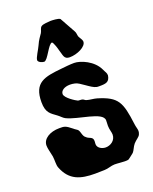

<svg xmlns="http://www.w3.org/2000/svg" viewBox="-144 -829 743 932"><g transform="rotate(-20 228.0 -363.5)"><path d="M448 -84C451 -91 452 -96 452 -101C452 -112 447 -122 445 -139C430 -257 417 -288 318 -318C302 -323 282 -323 266 -328C260 -329 256 -335 250 -337C242 -340 231 -338 226 -340C218 -343 167 -374 167 -395C167 -412 186 -426 216 -426C224 -426 232 -425 241 -423C265 -419 307 -376 334 -371C336 -370 342 -370 349 -370C383 -370 400 -373 405 -405C405 -419 399 -423 392 -439C368 -492 303 -518 271 -518C248 -518 224 -515 204 -513C114 -504 57 -495 57 -393C57 -337 80 -327 108 -306C119 -298 129 -286 139 -281C196 -252 322 -248 322 -203C322 -195 321 -184 321 -175C321 -156 328 -140 328 -128C328 -96 299 -80 276 -80C258 -80 234 -91 234 -112C234 -117 235 -122 235 -128C235 -152 214 -147 201 -161C187 -170 188 -193 179 -204C176 -208 164 -214 158 -220C127 -245 121 -245 95 -245C47 -245 8 -222 8 -187C8 -171 14 -153 19 -127C22 -107 19 -83 25 -68C54 7 109 22 184 22C200 22 216 21 232 21C251 21 269 12 287 12C305 12 324 15 340 15C348 15 355 15 361 12C359 13 389 -9 389 -10C398 -19 403 -37 414 -50C427 -65 443 -72 448 -84ZM349 -600C349 -610 339 -621 334 -632C331 -641 332 -652 327 -660C311 -689 282 -741 282 -741C274 -748 242 -749 233 -749C221 -748 195 -747 186 -741C175 -735 176 -720 169 -709C161 -696 150 -685 137 -655C130 -639 107 -605 107 -592C107 -581 127 -573 137 -573C156 -573 185 -648 204 -648C211 -646 223 -605 223 -603C233 -575 230 -551 261 -551C300 -551 349 -574 349 -600Z"/></g></svg>

Font: Freckle Face
Style: Regular
Weight: 400
Designer: Astigmatic (AOETI)
Foundry: Astigmatic (AOETI)
Version: Version 1.000